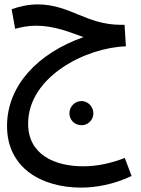

<svg xmlns="http://www.w3.org/2000/svg" viewBox="-20 -461 644 874"><path d="M349 393C416 393 497 379 579 340L548 258C481 284 418 296 359 296C229 296 108 243 108 102C108 -113 373 -245 553 -250L547 -348H532C371 -348 299 -441 151 -441C109 -441 66 -431 33 -419L49 -330C75 -337 107 -344 145 -344C228 -344 298 -314 360 -292C150 -218 12 -70 12 113C12 303 169 393 349 393ZM351 109C381 109 405 85 405 55C405 25 381 -1 351 -1C320 -1 296 25 296 55C296 85 320 109 351 109Z"/></svg>

Font: Noto Sans Arabic SemCond Med
Style: Regular
Weight: 500
Width: 4
Designer: Monotype Design Team, Nadine Chahine, Nizar Qandah and Khaled Hosny
Foundry: Monotype Imaging Inc.
Version: Version 2.012